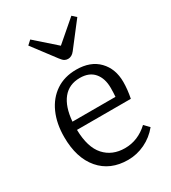

<svg xmlns="http://www.w3.org/2000/svg" viewBox="-190 -869 876 982"><g transform="rotate(-30 248.0 -378.0)"><path d="M274 14Q169 14 108.5 -56.5Q48 -127 48 -251Q48 -330 75 -390.5Q102 -451 152.5 -485Q203 -519 273 -519Q357 -519 404 -470.5Q451 -422 451 -344Q451 -300 441 -250H123Q125 -146 170 -96Q215 -46 290 -46Q367 -46 428 -103L456 -74Q422 -32 374 -9Q326 14 274 14ZM124 -298H378Q379 -310 379.5 -322.5Q380 -335 380 -350Q380 -406 351.5 -439.5Q323 -473 268 -473Q204 -473 167.5 -428Q131 -383 124 -298ZM266 -587Q255 -587 246 -592Q237 -597 225 -613L123 -748L147 -770L267 -664L390 -770L413 -749L305 -609Q288 -587 266 -587Z"/></g></svg>

Font: Literata 12pt Light
Style: Regular
Weight: 300
Designer: Latin by Veronika Burian and Jose Scaglione. Greek by Irene Vlachou. Cyrillic by Vera Evstafieva.
Foundry: TypeTogether
Version: Version 3.002